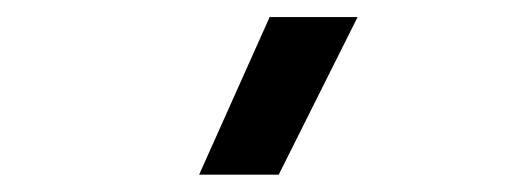

<svg xmlns="http://www.w3.org/2000/svg" viewBox="-20 -815 626 226"><path d="M214.4 -609.4 297.4 -794.9H400.9L308.1 -609.4Z"/></svg>

Font: Cascadia Mono PL
Style: Regular
Weight: 400
Monospace: yes
Designer: Aaron Bell
Foundry: Saja Typeworks
Version: Version 2404.023; ttfautohint (v1.8.4)